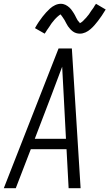

<svg xmlns="http://www.w3.org/2000/svg" viewBox="-28 -990 576 1010"><path d="M-8 0 280 -735H350L396 0H333L322 -205H134L55 0ZM319 -260 307 -490Q305 -527 303 -564.5Q301 -602 299 -639Q285 -602 271 -564.5Q257 -527 243 -490L155 -260ZM392 -813Q382 -813 372.5 -816Q363 -819 355.5 -824.5Q348 -830 341.5 -837Q335 -844 329.5 -852Q324 -860 320.5 -867.5Q317 -875 311.5 -884.5Q306 -894 300.5 -901Q295 -908 291 -914Q289 -914 286 -911.5Q283 -909 279.5 -906.5Q276 -904 272.5 -900.5Q269 -897 267 -895Q265 -893 262.5 -890.5Q260 -888 258 -885.5Q256 -883 254 -880.5Q252 -878 249.5 -875Q247 -872 244.5 -869Q242 -866 240 -862.5Q238 -859 235.5 -855.5Q233 -852 230.5 -848Q228 -844 225 -840Q222 -836 219 -831.5Q216 -827 213.5 -822.5Q211 -818 207 -813L156 -842Q166 -860 176 -875Q186 -890 196 -902.5Q206 -915 214.5 -924.5Q223 -934 235 -945Q247 -956 262 -963Q277 -970 292 -970Q299 -970 305 -968.5Q311 -967 316.5 -964.5Q322 -962 327.5 -958Q333 -954 337.5 -950Q342 -946 346 -941Q350 -936 353.5 -930.5Q357 -925 360.5 -920Q364 -915 366.5 -909.5Q369 -904 372.5 -897.5Q376 -891 379 -885.5Q382 -880 386 -876.5Q390 -873 392 -868Q394 -869 397.5 -871Q401 -873 404 -875.5Q407 -878 411 -882Q415 -886 416.5 -888Q418 -890 420.5 -892Q423 -894 425 -896.5Q427 -899 429 -901.5Q431 -904 433.5 -907Q436 -910 438.5 -913Q441 -916 443 -919.5Q445 -923 447.5 -926.5Q450 -930 452.5 -934Q455 -938 458.5 -942Q462 -946 464.5 -950.5Q467 -955 470 -960Q473 -965 477 -970L528 -940Q517 -922 507 -907Q497 -892 487.5 -880Q478 -868 469.5 -858Q461 -848 448.5 -837Q436 -826 421.5 -819.5Q407 -813 392 -813Z"/></svg>

Font: Iosevka SS18 Light
Style: Italic
Weight: 300
Italic angle: -9°
Monospace: yes
Designer: Belleve Invis
Foundry: Belleve Invis
Version: Version 25.1.1; ttfautohint (v1.8.4)